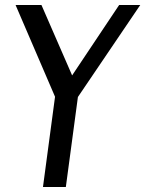

<svg xmlns="http://www.w3.org/2000/svg" viewBox="-20 -744 578 764"><path d="M145 -724 267 -444 454 -724H538L290 -358L242 0H151L199 -359L42 -724Z"/></svg>

Font: Rosario
Style: Italic
Weight: 400
Italic angle: -8.05°
Designer: Hector Gatti
Foundry: Omnibus Type
Version: Version 1.201